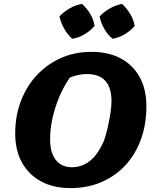

<svg xmlns="http://www.w3.org/2000/svg" viewBox="-20 -952 780 985"><path d="M342 13Q254 13 190.5 -21.5Q127 -56 92.5 -118.5Q58 -181 58 -267Q58 -358 87.5 -434.5Q117 -511 169.5 -567Q222 -623 293 -654.5Q364 -686 448 -686Q536 -686 599 -652.5Q662 -619 696.5 -556.5Q731 -494 731 -407Q731 -314 703 -237Q675 -160 623 -104Q571 -48 499.5 -17.5Q428 13 342 13ZM349 -94Q385 -94 416 -110Q447 -126 471.5 -157Q496 -188 514 -232Q524 -260 532.5 -297.5Q541 -335 546.5 -371.5Q552 -408 552 -433Q552 -502 520.5 -537Q489 -572 426 -572Q394 -572 362.5 -562.5Q331 -553 291 -534L354 -575Q318 -529 292 -472.5Q266 -416 251.5 -355.5Q237 -295 237 -237Q237 -191 250 -159.5Q263 -128 288 -111Q313 -94 349 -94ZM401 -932Q426 -909 443.5 -879.5Q461 -850 465 -819Q444 -794 413.5 -776Q383 -758 351 -753Q327 -774 309.5 -804.5Q292 -835 285 -868Q308 -892 337.5 -909Q367 -926 401 -932ZM606 -932Q631 -909 648.5 -879.5Q666 -850 671 -819Q650 -794 619.5 -776Q589 -758 558 -753Q533 -773 515 -804Q497 -835 491 -868Q514 -892 544 -909Q574 -926 606 -932Z"/></svg>

Font: Piazzolla Thin Black
Style: Italic
Weight: 900
Italic angle: -11.3°
Version: Version 2.005